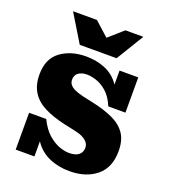

<svg xmlns="http://www.w3.org/2000/svg" viewBox="-132 -802 799 906"><g transform="rotate(20 267.5 -348.5)"><path d="M320 9Q264 9 217.5 -11.5Q171 -32 142.5 -75Q114 -118 111 -185H134Q156 -140 184 -115.5Q212 -91 239.5 -81Q267 -71 289 -71Q321 -71 337.5 -84Q354 -97 354 -120Q354 -135 345 -146.5Q336 -158 319 -166.5Q302 -175 276 -180L225 -191Q162 -205 119 -227Q76 -249 54 -284.5Q32 -320 32 -372Q32 -451 83.5 -489Q135 -527 211 -527Q263 -527 307 -509Q351 -491 379.5 -450Q408 -409 411 -341H389Q370 -386 343 -409Q316 -432 289.5 -440Q263 -448 244 -448Q218 -448 201.5 -436.5Q185 -425 185 -402Q185 -387 193.5 -376.5Q202 -366 218.5 -358.5Q235 -351 260 -345L310 -334Q372 -321 416 -301Q460 -281 483.5 -247.5Q507 -214 507 -159Q507 -76 455 -33.5Q403 9 320 9ZM48 0V-185H111L142 -136V0ZM411 -341 381 -390V-518H475V-341ZM163 -568 79 -706H199L308 -608H231L342 -706H432L348 -568Z"/></g></svg>

Font: Montagu Slab 144pt
Style: Bold
Weight: 700
Designer: Florian Karsten
Foundry: Florian Karsten
Version: Version 1.000